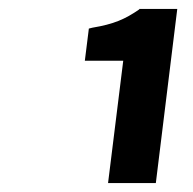

<svg xmlns="http://www.w3.org/2000/svg" viewBox="-20 -850 432 430"><path d="M329 -440 377 -830H294H292C291 -829 293 -830 292 -829C260 -807 235 -796 187 -788L179 -786L170 -714H256L222 -440Z"/></svg>

Font: Falling Sky
Style: SeBdObl
Weight: 600
Designer: Paul D. Hunt
Foundry: Adobe Systems Incorporated
Version: Version 1.02